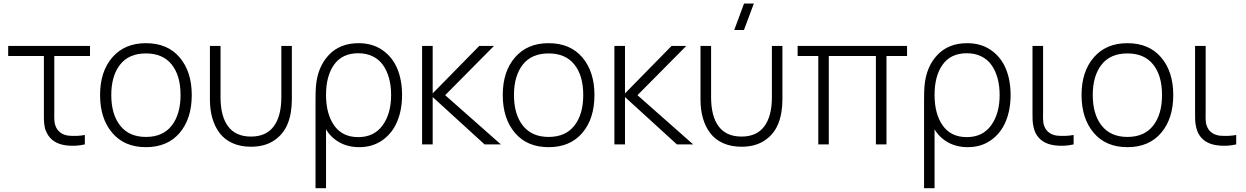

<svg xmlns="http://www.w3.org/2000/svg" viewBox="-20 -792 6833 1053"><path d="M339.8 4.9Q265.6 -5.4 236.8 -63Q232.9 -70.8 230 -78.4Q227.1 -85.9 225.3 -95.7Q223.6 -105.5 222.7 -110.8Q221.7 -116.2 221.2 -129.4Q220.7 -142.6 220.7 -146.5Q220.7 -150.4 220.7 -167.2Q220.7 -184.1 220.7 -187.5V-484.9H24.9V-540H473.6V-484.9H277.8V-188.5Q277.8 -181.2 277.6 -167.2Q277.3 -153.3 277.6 -147.9Q277.8 -142.6 278.3 -132.6Q278.8 -122.6 280 -116.9Q281.2 -111.3 283.4 -104.2Q285.6 -97.2 289.1 -90.8Q308.6 -54.2 356 -47.9Q405.3 -43.9 445.3 -51.8V0Q392.1 12.2 339.8 4.9Z M780.3 -555.2Q898.9 -555.2 965.3 -477.1Q1031.7 -398.9 1031.7 -271Q1031.7 -141.1 965.1 -63Q898.4 15.1 780.3 15.1Q662.1 15.1 595.5 -63.5Q528.8 -142.1 528.8 -271Q528.8 -399.9 596.2 -477.5Q663.6 -555.2 780.3 -555.2ZM590.3 -271Q590.3 -164.6 639.4 -102.8Q688.5 -41 780.3 -41Q873 -41 921.6 -103Q970.2 -165 970.2 -271Q970.2 -377.4 921.6 -438.2Q873 -499 780.3 -499Q686.5 -499 638.4 -437.3Q590.3 -375.5 590.3 -271Z M1131.3 -246.1V-540H1189.5V-258.8Q1189.5 -154.3 1231.2 -98.6Q1272.9 -43 1356.4 -43Q1439.5 -43 1481.2 -98.9Q1522.9 -154.8 1522.9 -258.8V-540H1580.6V-246.1Q1580.6 -169.9 1557.6 -113Q1534.7 -56.2 1483.4 -21.7Q1432.1 12.7 1356.4 12.7Q1299.3 12.7 1255.6 -6.8Q1211.9 -26.4 1185.1 -61.5Q1158.2 -96.7 1144.8 -143.1Q1131.3 -189.5 1131.3 -246.1Z M1710.4 -238.8Q1710.4 -296.9 1712.9 -320.8Q1722.2 -425.8 1783.4 -490.5Q1844.7 -555.2 1946.8 -555.2Q2022.9 -555.2 2077.6 -517.1Q2132.3 -479 2158.7 -415.8Q2185.1 -352.5 2185.1 -271Q2185.1 -189 2158 -124.8Q2130.9 -60.5 2076.9 -22.7Q2022.9 15.1 1950.2 15.1Q1888.7 15.1 1841.3 -11.5Q1793.9 -38.1 1768.1 -83V240.2H1710.4ZM1944.8 -40Q2031.2 -40 2078.1 -104.2Q2125 -168.5 2125 -271Q2125 -320.8 2113.8 -362.3Q2102.5 -403.8 2080.8 -434.8Q2059.1 -465.8 2024.4 -482.9Q1989.7 -500 1944.8 -500Q1857.4 -500 1812.7 -438Q1768.1 -376 1768.1 -271.5Q1768.1 -167 1813 -103.5Q1857.9 -40 1944.8 -40Z M2294.9 0V-540H2353V-279.8L2608.4 -540H2689L2421.4 -270L2727.1 0H2637.7L2353 -259.8V0Z M2988.8 -555.2Q3107.4 -555.2 3173.8 -477.1Q3240.2 -398.9 3240.2 -271Q3240.2 -141.1 3173.6 -63Q3106.9 15.1 2988.8 15.1Q2870.6 15.1 2804 -63.5Q2737.3 -142.1 2737.3 -271Q2737.3 -399.9 2804.7 -477.5Q2872.1 -555.2 2988.8 -555.2ZM2798.8 -271Q2798.8 -164.6 2847.9 -102.8Q2897 -41 2988.8 -41Q3081.5 -41 3130.1 -103Q3178.7 -165 3178.7 -271Q3178.7 -377.4 3130.1 -438.2Q3081.5 -499 2988.8 -499Q2895 -499 2846.9 -437.3Q2798.8 -375.5 2798.8 -271Z M3349.6 0V-540H3407.7V-279.8L3663.1 -540H3743.7L3476.1 -270L3781.7 0H3692.4L3407.7 -259.8V0Z M3821.8 -246.1V-540H3879.9V-258.8Q3879.9 -154.3 3921.6 -98.6Q3963.4 -43 4046.9 -43Q4129.9 -43 4171.6 -98.9Q4213.4 -154.8 4213.4 -258.8V-540H4271V-246.1Q4271 -169.9 4248 -113Q4225.1 -56.2 4173.8 -21.7Q4122.6 12.7 4046.9 12.7Q3989.7 12.7 3946 -6.8Q3902.3 -26.4 3875.5 -61.5Q3848.6 -96.7 3835.2 -143.1Q3821.8 -189.5 3821.8 -246.1ZM4006.8 -627.4 4060.5 -772.5H4114.3L4060.1 -627.4Z M4467.8 0V-484.9H4354.5V-540H4954.6V-484.9H4841.8V0H4783.7V-484.9H4525.4V0Z M5047.9 -238.8Q5047.9 -296.9 5050.3 -320.8Q5059.6 -425.8 5120.8 -490.5Q5182.1 -555.2 5284.2 -555.2Q5360.4 -555.2 5415 -517.1Q5469.7 -479 5496.1 -415.8Q5522.5 -352.5 5522.5 -271Q5522.5 -189 5495.4 -124.8Q5468.3 -60.5 5414.3 -22.7Q5360.4 15.1 5287.6 15.1Q5226.1 15.1 5178.7 -11.5Q5131.3 -38.1 5105.5 -83V240.2H5047.9ZM5282.2 -40Q5368.7 -40 5415.5 -104.2Q5462.4 -168.5 5462.4 -271Q5462.4 -320.8 5451.2 -362.3Q5439.9 -403.8 5418.2 -434.8Q5396.5 -465.8 5361.8 -482.9Q5327.1 -500 5282.2 -500Q5194.8 -500 5150.1 -438Q5105.5 -376 5105.5 -271.5Q5105.5 -167 5150.4 -103.5Q5195.3 -40 5282.2 -40Z M5762.7 4.9Q5688 -5.4 5659.2 -63Q5651.4 -79.1 5647.5 -99.1Q5643.6 -119.1 5643.1 -133.3Q5642.6 -147.5 5642.6 -176.8Q5642.6 -184.1 5642.6 -187.5V-540H5700.7V-188.5Q5700.7 -180.7 5700.4 -163.8Q5700.2 -147 5700.4 -140.9Q5700.7 -134.8 5701.7 -124Q5702.6 -113.3 5705.1 -106Q5707.5 -98.6 5711.4 -90.8Q5731 -54.2 5778.3 -47.9Q5827.1 -43.9 5868.2 -51.8V0Q5814.9 12.2 5762.7 4.9Z M6163.1 -555.2Q6281.7 -555.2 6348.1 -477.1Q6414.6 -398.9 6414.6 -271Q6414.6 -141.1 6347.9 -63Q6281.2 15.1 6163.1 15.1Q6044.9 15.1 5978.3 -63.5Q5911.6 -142.1 5911.6 -271Q5911.6 -399.9 5979 -477.5Q6046.4 -555.2 6163.1 -555.2ZM5973.1 -271Q5973.1 -164.6 6022.2 -102.8Q6071.3 -41 6163.1 -41Q6255.9 -41 6304.4 -103Q6353 -165 6353 -271Q6353 -377.4 6304.4 -438.2Q6255.9 -499 6163.1 -499Q6069.3 -499 6021.2 -437.3Q5973.1 -375.5 5973.1 -271Z M6654.3 4.9Q6579.6 -5.4 6550.8 -63Q6543 -79.1 6539.1 -99.1Q6535.2 -119.1 6534.7 -133.3Q6534.2 -147.5 6534.2 -176.8Q6534.2 -184.1 6534.2 -187.5V-540H6592.3V-188.5Q6592.3 -180.7 6592 -163.8Q6591.8 -147 6592 -140.9Q6592.3 -134.8 6593.3 -124Q6594.2 -113.3 6596.7 -106Q6599.1 -98.6 6603 -90.8Q6622.6 -54.2 6669.9 -47.9Q6718.8 -43.9 6759.8 -51.8V0Q6706.5 12.2 6654.3 4.9Z"/></svg>

Font: Manrope Light
Style: Regular
Weight: 300
Designer: Mikhail Sharanda
Foundry: Mikhail Sharanda
Version: Version 4.505;FEAKit 1.0